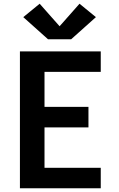

<svg xmlns="http://www.w3.org/2000/svg" viewBox="-20 -1011 640 1031"><path d="M87 0V-735H521V-625H219V-437H455V-327H219V-110H521V0ZM238 -800 105 -919 193 -991 300 -870 407 -991 495 -919 362 -800Z"/></svg>

Font: Iosevka Curly XBdEx
Style: Regular
Weight: 800
Width: 7
Monospace: yes
Designer: Belleve Invis
Foundry: Belleve Invis
Version: Version 11.1.0; ttfautohint (v1.8.3)